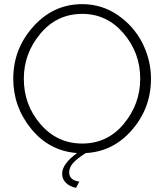

<svg xmlns="http://www.w3.org/2000/svg" viewBox="-20 -735 793 927"><path d="M347 172Q315 165 297.5 147Q280 129 280 104Q280 56 352 4Q218 -6 131 -112.5Q44 -219 44 -355Q44 -499 141 -607Q238 -715 377 -715Q472 -715 549.5 -661.5Q627 -608 668 -526Q709 -444 709 -355Q709 -214 618 -108.5Q527 -3 394 4Q350 32 332 53Q314 74 314 97Q314 135 363 142ZM95 -355Q95 -229 175.5 -135.5Q256 -42 377 -42Q499 -42 578 -137.5Q657 -233 657 -355Q657 -480 576.5 -574Q496 -668 377 -668Q255 -668 175 -572.5Q95 -477 95 -355Z"/></svg>

Font: Raleway
Style: Light
Weight: 300
Designer: Matt McInerney, Pablo Impallari, Rodrigo Fuenzalida
Foundry: Matt McInerney, Pablo Impallari, Rodrigo Fuenzalida
Version: Version 3.000